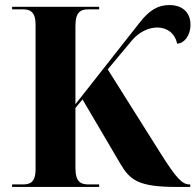

<svg xmlns="http://www.w3.org/2000/svg" viewBox="-20 -741 775 761"><path d="M28 0H373V-10H331C302 -10 279 -18 279 -75V-313L307 -347L457 -92C495 -28 527 0 680 0H734V-10H732C702 -10 680 -33 616 -134L407 -466L503 -581C531 -614 569 -632 603 -632C640 -632 673 -611 682 -568C708 -568 735 -598 735 -643C735 -690 705 -721 651 -721C607 -721 572 -701 534 -652L279 -328V-639C279 -696 302 -704 331 -704H373V-714H28V-704H70C98 -704 121 -696 121 -643V-70C121 -17 98 -10 70 -10H28Z"/></svg>

Font: Noto Serif Display
Style: Bold
Weight: 700
Designer: Monotype Design Team
Foundry: Monotype Imaging Inc.
Version: Version 2.009